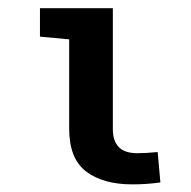

<svg xmlns="http://www.w3.org/2000/svg" viewBox="-20 -458 478 481"><path d="M262.7 -437.5V-133.8Q262.7 -105.5 277.3 -89.8Q292 -74.2 324.2 -74.2Q345.7 -74.2 375 -77.1L381.8 -1Q347.7 3.9 311.5 3.9Q238.3 3.9 195.8 -28.3Q153.3 -60.5 153.3 -135.7V-359.4L80.1 -366.2V-437.5Z"/></svg>

Font: Sudo Var
Style: Regular
Weight: 400
Monospace: yes
Designer: Jens Kutilek
Foundry: Jens Kutilek
Version: Version 0.065;FEAKit 1.0